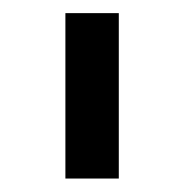

<svg xmlns="http://www.w3.org/2000/svg" viewBox="-20 -674 276 288"><path d="M78.1 -654.3V-406.2H158.2V-654.3Z"/></svg>

Font: Sen-gleads
Style: Regular
Weight: 400
Designer: Kosal Sen, Philatype
Foundry: Philatype
Version: Version 1.004; ttfautohint (v1.8.3)